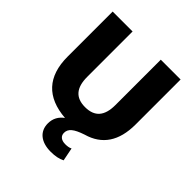

<svg xmlns="http://www.w3.org/2000/svg" viewBox="-235 -811 1179 1179"><g transform="rotate(45 355.0 -221.0)"><path d="M399 218C439 218 467 212 493 199L476 113C463 120 447 122 430 122C396 122 375 106 375 78C375 43 401 20 473 -4C590 -37 650 -125 650 -269V-660H478V-266C478 -171 438 -125 355 -125C273 -125 233 -171 233 -266V-660H60V-269C60 -96 147 -4 315 9C283 32 264 64 264 107C264 176 315 218 399 218Z"/></g></svg>

Font: Work Sans
Style: Bold
Weight: 700
Designer: Wei Huang
Foundry: Wei Huang
Version: Version 2.012